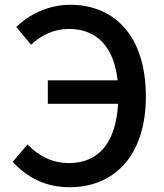

<svg xmlns="http://www.w3.org/2000/svg" viewBox="-20 -770 686 803"><path d="M110 -583C153 -623 206 -649 268 -649C384 -649 456 -576 472 -434H180V-336H474C464 -168 389 -88 269 -88C197 -88 142 -118 95 -166L33 -93C96 -25 173 13 272 13C453 13 590 -114 590 -366C590 -620 459 -750 273 -750C180 -750 97 -706 48 -657Z"/></svg>

Font: Noto Sans CJK KR Medium
Style: Regular
Weight: 500
Designer: Ryoko NISHIZUKA (kana & ideographs); Paul D. Hunt (Latin, Greek & Cyrillic); Wenlong ZHANG (bopomofo); Sandoll Communica
Foundry: Adobe Systems Incorporated
Version: Version 1.004;PS 1.004;hotconv 1.0.82;makeotf.lib2.5.63406